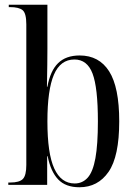

<svg xmlns="http://www.w3.org/2000/svg" viewBox="-20 -780 569 810"><path d="M315 10Q257 10 225.5 -23Q194 -56 181 -121H179V0H15V-10H23Q62 -10 76.5 -25Q91 -40 91 -84V-677Q91 -724 75.5 -737Q60 -750 22 -750H17V-760H180V-574Q180 -547 179.5 -506Q179 -465 178 -414H180Q192 -481 225 -513.5Q258 -546 316 -546Q398 -546 440.5 -479Q483 -412 483 -268Q483 -120 438 -55Q393 10 315 10ZM295 -6Q328 -6 350 -30.5Q372 -55 382.5 -112.5Q393 -170 393 -268Q393 -410 370.5 -469.5Q348 -529 294 -529Q235 -529 207.5 -465Q180 -401 180 -268Q180 -132 209 -69Q238 -6 295 -6Z"/></svg>

Font: Noto Serif Display Condensed
Style: Regular
Weight: 400
Width: 3
Designer: Monotype Design Team
Foundry: Monotype Imaging Inc.
Version: Version 2.009